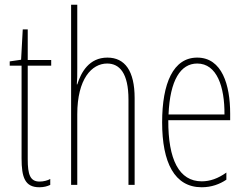

<svg xmlns="http://www.w3.org/2000/svg" viewBox="-20 -780 1037 810"><path d="M147 -14C107 -14 97 -44 97 -108V-503H196V-527H97V-656H76L69 -528L21 -521V-503H71V-112C71 -32 85 10 146 10C165 10 179 6 192 0V-25C182 -19 164 -14 147 -14Z M306 -492V-760H280V0H306V-298C306 -447 367 -512 432 -512C484 -512 522 -472 522 -360V0H548V-366C548 -481 507 -537 433 -537C356 -537 322 -475 306 -424H304C306 -446 306 -461 306 -492Z M812 -537C711 -537 664 -429 664 -264C664 -94 716 10 831 10C872 10 907 -3 935 -22V-52C900 -27 866 -15 831 -15C736 -15 689 -106 690 -273H951V-301C951 -421 917 -537 812 -537ZM812 -512C895 -512 928 -414 927 -297H691C697 -442 742 -512 812 -512Z"/></svg>

Font: Noto Sans Khmer UI ExtraCondensed Thin
Style: Regular
Weight: 100
Width: 2
Designer: Danh Hong and the Monotype Design Team
Foundry: Monotype Imaging Inc.
Version: Version 2.002